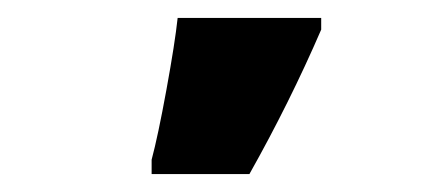

<svg xmlns="http://www.w3.org/2000/svg" viewBox="-20 -800 479 214"><path d="M149 -606H258Q303 -686 338 -767V-780H178Q175 -752 165.5 -700Q156 -648 149 -622Z"/></svg>

Font: Noto Sans Display SemiCondensed Black
Style: Regular
Weight: 900
Width: 4
Designer: Monotype Design Team
Foundry: Monotype Imaging Inc.
Version: Version 1.900